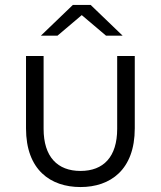

<svg xmlns="http://www.w3.org/2000/svg" viewBox="-20 -750 648 775"><path d="M305 5C425 5 524 -64 524 -232V-524H453V-230C453 -117 398 -60 305 -60C212 -60 156 -117 156 -230V-524H85V-232C85 -64 184 5 305 5ZM145 -606H212L310 -689L408 -606H475L346 -730H274Z"/></svg>

Font: Chess Sans
Style: Regular
Weight: 400
Designer: Wolf Bōese
Foundry: Wolf Bōese
Version: Version 7.223;Glyphs 3.3 (3306)